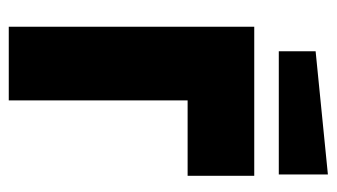

<svg xmlns="http://www.w3.org/2000/svg" viewBox="-185 -583 768 438"><g transform="rotate(90 199.0 -364.0)"><path d="M41 0V-560H381V-408H209V0ZM97 -616V-700L378 -728V-616Z"/></g></svg>

Font: Tektur SemiCondensed
Style: Bold
Weight: 700
Width: 4
Designer: Adam Jagosz
Foundry: Adam Jagosz
Version: Version 1.005;gftools[0.9.30]